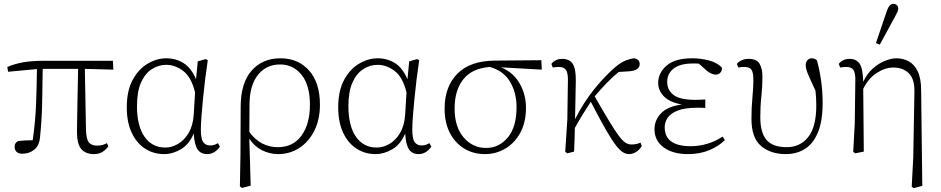

<svg xmlns="http://www.w3.org/2000/svg" viewBox="-20 -788 4890 998"><path d="M22 -415 18 -440Q58 -457 102.5 -464.5Q147 -472 211 -472H567L569 -426L421 -430L427 -110Q429 -62 443 -46.5Q457 -31 485 -31Q501 -31 513 -34.5Q525 -38 536 -44L543 -27Q530 -9 512 2Q494 13 468 13Q425 13 402.5 -13.5Q380 -40 380 -104Q381 -168 382.5 -253Q384 -338 386 -430H202Q201 -339 199 -250Q197 -161 188 -74Q184 -31 158 -10Q132 11 96 11Q76 11 66 1Q56 -9 56 -23Q56 -36 60.5 -43Q65 -50 75 -55Q91 -57 109.5 -58Q128 -59 150 -59Q164 -157 167.5 -248Q171 -339 172 -429Z M692 -236Q692 -134 731 -77.5Q770 -21 840 -21Q872 -21 904.5 -39.5Q937 -58 960 -96Q983 -134 987 -192L994 -308Q974 -388 932 -419.5Q890 -451 844 -451Q804 -451 769 -428.5Q734 -406 713 -359Q692 -312 692 -236ZM833 13Q778 13 734 -15.5Q690 -44 664.5 -98.5Q639 -153 639 -230Q639 -316 669.5 -372.5Q700 -429 747.5 -457Q795 -485 844 -485Q894 -485 934 -460Q974 -435 999 -376L1008 -469L1049 -481L1060 -475Q1053 -429 1046.5 -376.5Q1040 -324 1035 -273Q1030 -222 1027 -180.5Q1024 -139 1024 -115Q1024 -66 1036.5 -49Q1049 -32 1072 -32Q1084 -32 1093.5 -35Q1103 -38 1113 -44L1123 -26Q1112 -9 1095 2Q1078 13 1056 13Q1025 13 1008 -10Q991 -33 987 -94Q963 -37 920 -12Q877 13 833 13Z M1277 -249 1276 -102Q1334 -23 1424 -23Q1504 -23 1547.5 -83.5Q1591 -144 1591 -244Q1591 -345 1547.5 -399Q1504 -453 1436 -453Q1364 -453 1321 -399Q1278 -345 1277 -249ZM1227 181 1230 8 1231 -232Q1231 -356 1287.5 -420.5Q1344 -485 1438 -485Q1530 -485 1586.5 -421.5Q1643 -358 1643 -244Q1643 -166 1613.5 -108Q1584 -50 1535 -18.5Q1486 13 1426 13Q1382 13 1342 -7Q1302 -27 1276 -67L1283 177L1238 189Z M1791 -236Q1791 -134 1830 -77.5Q1869 -21 1939 -21Q1971 -21 2003.5 -39.5Q2036 -58 2059 -96Q2082 -134 2086 -192L2093 -308Q2073 -388 2031 -419.5Q1989 -451 1943 -451Q1903 -451 1868 -428.5Q1833 -406 1812 -359Q1791 -312 1791 -236ZM1932 13Q1877 13 1833 -15.5Q1789 -44 1763.5 -98.5Q1738 -153 1738 -230Q1738 -316 1768.5 -372.5Q1799 -429 1846.5 -457Q1894 -485 1943 -485Q1993 -485 2033 -460Q2073 -435 2098 -376L2107 -469L2148 -481L2159 -475Q2152 -429 2145.5 -376.5Q2139 -324 2134 -273Q2129 -222 2126 -180.5Q2123 -139 2123 -115Q2123 -66 2135.5 -49Q2148 -32 2171 -32Q2183 -32 2192.5 -35Q2202 -38 2212 -44L2222 -26Q2211 -9 2194 2Q2177 13 2155 13Q2124 13 2107 -10Q2090 -33 2086 -94Q2062 -37 2019 -12Q1976 13 1932 13Z M2501 13Q2440 13 2392.5 -16Q2345 -45 2318 -98Q2291 -151 2291 -223Q2291 -337 2357 -404.5Q2423 -472 2553 -473L2794 -475L2796 -426L2584 -438Q2647 -413 2680.5 -355Q2714 -297 2714 -229Q2714 -151 2684 -97Q2654 -43 2605.5 -15Q2557 13 2501 13ZM2343 -224Q2343 -128 2390 -73.5Q2437 -19 2507 -19Q2574 -19 2619.5 -73.5Q2665 -128 2665 -231Q2665 -307 2630.5 -364Q2596 -421 2526 -440Q2434 -433 2388.5 -376Q2343 -319 2343 -224Z M2929 9 2918 1 2929 -168 2932 -375Q2932 -410 2921.5 -425Q2911 -440 2885 -440Q2870 -440 2853 -437L2846 -456Q2854 -467 2868.5 -474.5Q2883 -482 2902 -482Q2941 -482 2957.5 -455.5Q2974 -429 2973 -366L2969 -168Q3011 -252 3066.5 -321.5Q3122 -391 3178 -439Q3209 -465 3234.5 -474.5Q3260 -484 3279 -485Q3290 -482 3297.5 -475.5Q3305 -469 3305 -455Q3305 -420 3245 -417L3196 -414Q3164 -388 3133.5 -356.5Q3103 -325 3071 -287Q3117 -207 3147 -157.5Q3177 -108 3196.5 -82Q3216 -56 3231 -46.5Q3246 -37 3261 -37Q3291 -37 3309 -47L3316 -29Q3305 -10 3287 1.5Q3269 13 3249 13Q3233 13 3216.5 2.5Q3200 -8 3178.5 -36.5Q3157 -65 3126.5 -118.5Q3096 -172 3051 -259Q3029 -225 3011 -196.5Q2993 -168 2968 -123Q2967 -92 2966.5 -61Q2966 -30 2964 0Z M3556 13Q3477 13 3429.5 -22Q3382 -57 3382 -116Q3382 -164 3416.5 -199.5Q3451 -235 3524 -245Q3461 -256 3431 -287Q3401 -318 3401 -358Q3402 -410 3445.5 -447.5Q3489 -485 3578 -485Q3622 -485 3664.5 -474Q3707 -463 3732 -437Q3734 -421 3724.5 -410.5Q3715 -400 3701 -400Q3678 -400 3652 -422L3613 -457Q3606 -458 3598 -458Q3590 -458 3582 -458Q3516 -458 3482 -432Q3448 -406 3448 -362Q3448 -320 3481 -294.5Q3514 -269 3594 -269Q3605 -269 3616.5 -269.5Q3628 -270 3646 -271V-227Q3629 -228 3621 -228Q3613 -228 3606 -228Q3540 -228 3503 -213.5Q3466 -199 3450.5 -176Q3435 -153 3435 -127Q3435 -28 3571 -28Q3613 -28 3656 -40.5Q3699 -53 3736 -78L3748 -60Q3716 -28 3667 -7.5Q3618 13 3556 13Z M4065 13Q3985 13 3935.5 -29.5Q3886 -72 3886 -171Q3886 -229 3891 -281.5Q3896 -334 3896 -371Q3896 -410 3886.5 -425Q3877 -440 3848 -440Q3832 -440 3818 -437L3810 -456Q3819 -467 3834.5 -474.5Q3850 -482 3872 -482Q3913 -482 3928 -457Q3943 -432 3943 -390Q3943 -334 3937.5 -286Q3932 -238 3932 -179Q3932 -98 3964.5 -60.5Q3997 -23 4069 -23Q4139 -23 4181 -75.5Q4223 -128 4223 -240Q4223 -259 4222 -276.5Q4221 -294 4219 -316Q4191 -376 4179.5 -403.5Q4168 -431 4168 -449Q4168 -465 4177 -475Q4186 -485 4199 -485Q4214 -485 4226 -475Q4239 -430 4247.5 -372.5Q4256 -315 4256 -252Q4256 -158 4231.5 -99.5Q4207 -41 4164 -14Q4121 13 4065 13Z M4719 182 4727 31 4733 -308Q4735 -376 4704.5 -406.5Q4674 -437 4624 -437Q4581 -437 4537.5 -409Q4494 -381 4467 -326L4470 0L4425 9L4415 1L4423 -146L4426 -375Q4426 -410 4415.5 -425Q4405 -440 4379 -440Q4364 -440 4347 -437L4340 -456Q4348 -467 4362 -474.5Q4376 -482 4397 -482Q4430 -482 4447.5 -458Q4465 -434 4467 -363Q4486 -404 4516 -431Q4546 -458 4579.5 -471.5Q4613 -485 4639 -485Q4675 -485 4704 -469Q4733 -453 4750.5 -416.5Q4768 -380 4768 -318L4774 178L4729 190ZM4533 -564 4589 -729Q4602 -768 4623 -768Q4634 -768 4641.5 -761.5Q4649 -755 4649 -744Q4649 -735 4645 -726.5Q4641 -718 4631 -699L4553 -556Z"/></svg>

Font: Source Serif Pro Light
Style: Regular
Weight: 300
Designer: Frank Grießhammer
Foundry: Adobe Systems Incorporated
Version: Version 3.001;hotconv 1.0.111;makeotfexe 2.5.65597